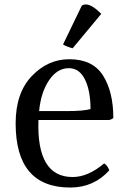

<svg xmlns="http://www.w3.org/2000/svg" viewBox="-20 -819 580 859"><path d="M466 -282H152Q143 -27 305 -27Q374 -27 446 -88Q461 -79 469 -57Q400 20 294 20Q50 20 50 -267Q50 -403 122 -478.5Q194 -554 290 -554Q395 -554 441 -481Q487 -408 487 -291Q477 -283 466 -282ZM288 -514Q236 -514 199.5 -460Q163 -406 155 -322H279Q353 -322 385 -331Q385 -413 360 -463.5Q335 -514 288 -514ZM433 -757 305 -603Q276 -611 262 -620L346 -794Q377 -814 433 -757Z"/></svg>

Font: Adamina
Style: Regular
Weight: 400
Designer: Cyreal (www.cyreal.org)
Foundry: Cyreal
Version: Version 1.011